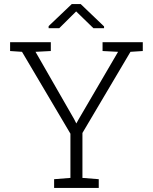

<svg xmlns="http://www.w3.org/2000/svg" viewBox="-20 -917 745 937"><path d="M244.1 0V-42.5L323.7 -48.8V-264.6L87.4 -664.1L29.3 -668V-710.9H228V-668L153.3 -664.1L341.3 -336.4L352.5 -314.5L353 -315.4L364.7 -336.4L556.2 -664.1L480.5 -668V-710.9H676.8V-668L616.7 -664.1L382.3 -268.1V-48.8L461.9 -42.5V0ZM217.3 -779.3V-789.6L330.1 -897H374L487.8 -788.1V-779.3H436L351.6 -861.3L269 -779.3Z"/></svg>

Font: Roboto Slab LO Light
Style: Regular
Weight: 300
Designer: Google
Version: Version 2.000